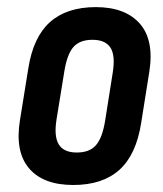

<svg xmlns="http://www.w3.org/2000/svg" viewBox="-20 -520 464 548"><path d="M189.1 8Q103.4 8 62.9 -39.6Q22.5 -87.1 36.9 -176.7L60.7 -324.2Q74.7 -414 122.6 -456.9Q170.6 -499.7 253.5 -499.7Q337.6 -499.7 379.1 -452.5Q420.5 -405.2 406.1 -314.6L382.9 -169.1Q368.9 -78.7 321 -35.4Q273 8 189.1 8ZM199.1 -84.7Q235.4 -84.7 253.6 -105.3Q271.9 -125.8 279.9 -174.5L301.7 -312.2Q309.7 -361.7 295.2 -384.1Q280.6 -406.4 243.9 -406.4Q208 -406.4 189.9 -386.2Q171.7 -365.9 163.7 -316.8L141.3 -178.9Q133.7 -131 147.7 -107.9Q161.8 -84.7 199.1 -84.7Z"/></svg>

Font: Sofia Sans Condensed
Style: Italic
Weight: 400
Italic angle: -9°
Designer: Botio Nikoltchev, Ani Petrova
Foundry: lettersoup
Version: Version 4.101